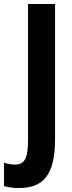

<svg xmlns="http://www.w3.org/2000/svg" viewBox="-76 -734 360 966"><path d="M20 212C136 212 201 153 201 -33V-714H65V-31C65 64 48 94 -1 94C-22 94 -40 90 -56 84V202C-33 209 -7 212 20 212Z"/></svg>

Font: Noto Sans Lao Looped ExtraCondensed
Style: Bold
Weight: 700
Width: 2
Designer: Mark Frömberg, Ben Mitchell
Foundry: The Fontpad Ltd
Version: Version 1.002